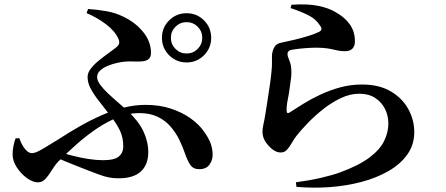

<svg xmlns="http://www.w3.org/2000/svg" viewBox="-20 -805 2040 879"><path d="M834.2 -519.1Q787.3 -519.1 754.4 -552.1Q721.4 -585 721.4 -631.9Q721.4 -678.9 754.4 -711.7Q787.3 -744.5 834.2 -744.5Q881.2 -744.5 914 -711.7Q946.8 -678.9 946.8 -631.9Q946.8 -585 914 -552.1Q881.2 -519.1 834.2 -519.1ZM522.7 11.3Q498.4 11.3 477.6 7.1Q456.7 2.9 434.9 -5.3Q413.1 -13.4 384.8 -24.1Q351.8 -37.5 312.4 -52.8Q273.1 -68.1 231.2 -87.2L245.6 -111.9Q274.8 -101.7 311.3 -92.3Q347.8 -82.8 384.9 -77.2Q422 -71.6 451.3 -71.6Q504.9 -71.6 524.6 -89Q544.3 -106.4 544.3 -133.8Q544.3 -175.7 528.9 -207.7Q513.5 -239.8 485.2 -275.3Q457.9 -311.2 434.2 -341.1Q410.4 -370.9 395.7 -398.1Q381 -425.2 381 -452.7Q381 -471.3 395.1 -490Q409.3 -508.7 430.7 -526.3Q452 -543.9 473.5 -559.2Q495 -574.5 510 -586.4Q524 -597.6 525.6 -607.1Q527.3 -616.5 521.5 -628.4Q506.4 -662.5 466.4 -693.2Q426.4 -723.8 376.2 -745.1L383.3 -763.8Q425.9 -761.1 467.4 -753.7Q508.9 -746.3 543.3 -729.3Q598.8 -703.3 635 -659.2Q671.2 -615.1 671.2 -563.2Q671.2 -542.8 660.1 -534.3Q649 -525.8 631.3 -524.1Q613.7 -522.5 593.7 -523.4Q573.8 -524.4 556.9 -523.3Q539 -522.2 516.5 -517.2Q494.1 -512.2 472.8 -503.4Q451.6 -494.5 438.1 -481.7Q424.6 -468.9 424.6 -452.2Q424.6 -436.4 438.3 -417.6Q452.1 -398.7 473.5 -378.3Q495 -358 519.1 -337.4Q543.3 -316.8 563.8 -297.9Q615 -249.9 636.8 -203.2Q658.7 -156.5 658.7 -107.4Q658.7 -51.2 624.9 -20Q591.1 11.3 522.7 11.3ZM153.6 29.9Q130.4 29.9 103.4 10.5Q76.5 -8.8 57.1 -38.5Q37.7 -68.2 37.7 -98.2Q37.7 -116.5 41.6 -136.7Q45.5 -156.8 51.6 -172L68.5 -172.2Q79.4 -141 94.9 -122.4Q110.4 -103.8 125.6 -103.8Q134.4 -103.8 146.6 -108.6Q158.8 -113.4 183 -127.7Q207.2 -141.9 249.4 -168.3Q295.6 -198.5 344.4 -226.4Q393.2 -254.3 443.4 -276.5Q493.5 -298.7 544.6 -311.8Q595.7 -324.9 645.7 -324.9Q710.2 -324.9 761.7 -308Q813.2 -291 851.7 -263.7Q890.1 -236.4 912.2 -205.1Q934.6 -174.9 944.1 -149.2Q953.5 -123.4 953.5 -95.9Q953.5 -72 938.9 -51.2Q924.3 -30.5 892.1 -30.5Q865.3 -30.5 852 -49.1Q838.6 -67.8 826.2 -104.1Q815.9 -134.7 800.2 -166.4Q784.6 -198.1 760.7 -225.8Q736.7 -253.6 701.5 -270.4Q666.3 -287.3 616.7 -287.3Q569.4 -287.3 520.5 -268.1Q471.7 -248.8 424.4 -217.2Q377.2 -185.5 332.4 -146Q287.7 -106.5 247.3 -65.9Q231.2 -49.1 217.5 -26.3Q203.8 -3.5 188.9 13.2Q173.9 29.9 153.6 29.9ZM834.2 -560.1Q864.1 -560.1 885 -581.1Q905.9 -602.1 905.9 -631.9Q905.9 -661.8 885 -682.7Q864.1 -703.6 834.2 -703.6Q804.4 -703.6 783.4 -682.7Q762.4 -661.8 762.4 -631.9Q762.4 -602.1 783.4 -581.1Q804.4 -560.1 834.2 -560.1Z M1334.8 29.5Q1393.8 21.9 1448.2 9.4Q1502.5 -3.2 1536.5 -15.6Q1622.8 -47.3 1670.9 -83.5Q1719.1 -119.6 1738.5 -159.4Q1758 -199.2 1758 -240Q1758 -275.6 1742.5 -306.6Q1727.1 -337.5 1697.4 -356.7Q1667.8 -375.9 1624.8 -375.9Q1582.8 -375.9 1540.7 -356Q1498.6 -336 1460.1 -305.7Q1421.7 -275.4 1389.7 -242.2Q1357.6 -209.1 1336.3 -181.8Q1324 -165.1 1314.1 -147.7Q1304.2 -130.3 1293.1 -118.6Q1282 -106.9 1264.8 -106.9Q1236.5 -106.9 1208.2 -139.6Q1194.6 -154.2 1188.1 -169.9Q1181.7 -185.5 1181.7 -202.7Q1181.7 -217.4 1186 -235.9Q1190.4 -254.5 1195 -283.1Q1199 -306.6 1204.4 -343Q1209.9 -379.3 1215.4 -415.9Q1220.9 -452.4 1222.7 -476Q1225.1 -497.8 1225.1 -512.9Q1225 -528.1 1225 -547.4Q1225 -567.3 1234.8 -586.9Q1244.7 -606.4 1271.3 -610.5Q1293.5 -614.9 1327 -622.8Q1360.4 -630.7 1392.9 -640.8Q1425.4 -650.9 1442 -659.8Q1459 -669.2 1445.7 -687.2Q1426.7 -717.7 1391.7 -735.2Q1356.6 -752.8 1310.4 -768L1314 -783.2Q1388.6 -788.3 1437 -778.2Q1485.5 -768.1 1515.6 -749.8Q1559 -725.9 1581.9 -692.8Q1604.9 -659.7 1604.9 -615.9Q1604.9 -594.9 1593.9 -582.8Q1582.9 -570.6 1558.2 -570.6Q1541.4 -570.6 1526.5 -573.8Q1511.6 -577 1495.2 -580.6Q1478.9 -584.1 1456.2 -585.8Q1432.7 -587.4 1405.2 -586.2Q1377.8 -584.9 1354.6 -582.4Q1331.4 -579.9 1318.4 -577.4Q1305.2 -575.9 1300.7 -570.1Q1296.2 -564.4 1296.2 -558.6Q1296.2 -547.2 1304.1 -529.4Q1312.1 -511.5 1313.5 -490Q1315 -468.6 1312.8 -450.3Q1310.6 -431.9 1307 -407.8Q1303.6 -378.4 1297.5 -349.3Q1291.4 -320.2 1292.2 -297.7Q1292.9 -282.1 1305.4 -289.7Q1331.5 -306.9 1367.2 -329Q1402.8 -351.1 1446.1 -371.5Q1489.3 -391.9 1537.4 -405Q1585.5 -418.1 1636.3 -418.1Q1716.6 -418.1 1769.8 -386.2Q1823 -354.4 1849.8 -304.7Q1876.6 -254.9 1876.6 -200.8Q1876.6 -142.3 1845 -97.9Q1813.3 -53.5 1759 -22.1Q1704.6 9.3 1635 27.8Q1565.3 46.2 1488.9 51.7Q1412.5 57.1 1337 50.4Z"/></svg>

Font: Noto Serif HK ExtraLight
Style: Regular
Weight: 200
Designer: Ryoko NISHIZUKA 西塚涼子 (kana & ideographs); Frank Grießhammer (Latin, Greek & Cyrillic); Wenlong ZHANG 张文龙 (bopomofo); San
Foundry: Adobe
Version: Version 2.002-H1;hotconv 1.1.0;makeotfexe 2.6.0